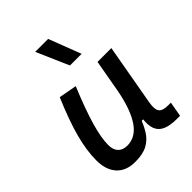

<svg xmlns="http://www.w3.org/2000/svg" viewBox="-227 -913 1040 1040"><g transform="rotate(-45 293.0 -392.5)"><path d="M310.5 -609.4 229.5 -794.9H328.6L399.9 -609.4ZM191.4 10.3Q123 10.3 85.4 -30.5Q47.9 -71.3 47.9 -145Q47.9 -219.7 72 -310.3Q96.2 -400.9 149.9 -527.3L253.4 -508.3Q200.2 -378.9 176.3 -295.7Q152.3 -212.4 152.3 -157.2Q152.3 -121.6 170.9 -102.1Q189.5 -82.5 223.1 -82.5Q288.1 -82.5 330.6 -145.3Q373 -208 395.5 -325.7L386.7 -122.6H354.5L382.3 -146Q365.2 -98.1 343.3 -63Q321.3 -27.8 285.9 -8.8Q250.5 10.3 191.4 10.3ZM516.6 4.9Q463.9 4.9 432.6 -9Q401.4 -22.9 390.1 -52.7Q378.9 -82.5 385.3 -129.9L379.4 -234.9L429.7 -517.6H535.6L473.1 -165.5Q464.8 -118.7 477.8 -99.6Q490.7 -80.6 533.7 -80.6H554.7L539.6 4.9Z"/></g></svg>

Font: Cascadia Mono NF
Style: Italic
Weight: 400
Italic angle: -10°
Monospace: yes
Designer: Aaron Bell
Foundry: Saja Typeworks
Version: Version 2404.023